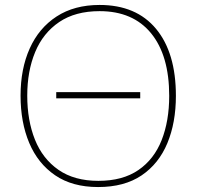

<svg xmlns="http://www.w3.org/2000/svg" viewBox="-20 -745 794 775"><path d="M690 -358Q690 -250 655.5 -167Q621 -84 551.5 -37Q482 10 376 10Q272 10 202.5 -37.5Q133 -85 98 -168Q63 -251 63 -359Q63 -467 100 -549.5Q137 -632 208.5 -678.5Q280 -725 382 -725Q530 -725 610 -628.5Q690 -532 690 -358ZM90 -359Q90 -259 121 -181.5Q152 -104 216 -59.5Q280 -15 377 -15Q475 -15 538.5 -58.5Q602 -102 632.5 -179.5Q663 -257 663 -358Q663 -521 590 -610.5Q517 -700 382 -700Q284 -700 219 -656Q154 -612 122 -535Q90 -458 90 -359ZM207 -348V-373H546V-348Z"/></svg>

Font: Noto Sans Thin
Style: Regular
Weight: 100
Designer: Monotype Design Team
Foundry: Monotype Imaging Inc.
Version: Version 2.007